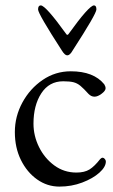

<svg xmlns="http://www.w3.org/2000/svg" viewBox="-20 -677 417 711"><path d="M226 -550Q229 -546 233 -550Q310 -657 328 -657Q337 -657 337 -642Q337 -626 249 -490Q239 -472 229 -472Q220 -472 209 -490Q121 -626 121 -642Q121 -657 131 -657Q149 -657 226 -550ZM371 -350Q371 -341 356.5 -330Q342 -319 330 -319Q318 -319 308 -329Q290 -349 278 -359Q266 -369 252 -372.5Q238 -376 214 -376Q162 -376 133 -331.5Q104 -287 104 -219Q104 -174 124.5 -132.5Q145 -91 181 -64.5Q217 -38 263 -38Q293 -38 311.5 -49.5Q330 -61 351 -88Q356 -93 360 -93Q364 -93 368 -88.5Q372 -84 372 -79Q372 -59 348 -37.5Q324 -16 284.5 -1Q245 14 200 14Q155 14 117.5 -12.5Q80 -39 57.5 -84.5Q35 -130 35 -188Q35 -246 63 -297.5Q91 -349 138 -381Q185 -413 242 -413Q327 -413 366 -365Q371 -357 371 -350Z"/></svg>

Font: Benne
Style: Regular
Weight: 400
Designer: John-Daniel Harrington
Version: Version 1.001